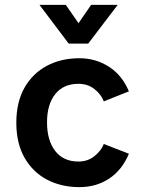

<svg xmlns="http://www.w3.org/2000/svg" viewBox="-20 -756 585 788"><path d="M509 -381 406 -340Q395 -369 367.5 -390.5Q340 -412 302 -412Q240 -412 206.5 -369.5Q173 -327 173 -254Q173 -180 206.5 -136.5Q240 -93 302 -93Q340 -93 367.5 -115Q395 -137 406 -165L509 -125Q481 -58 428 -23Q375 12 306 12Q231 12 172.5 -19Q114 -50 80.5 -109Q47 -168 47 -252Q47 -337 80.5 -396Q114 -455 172.5 -486Q231 -517 306 -517Q372 -517 426.5 -482.5Q481 -448 509 -381ZM262 -577 142 -736H250L335 -614H270L354 -736H463L342 -577Z"/></svg>

Font: Inclusive Sans SemiBold
Style: Regular
Weight: 600
Designer: Olivia King
Foundry: Olivia King
Version: Version 2.004